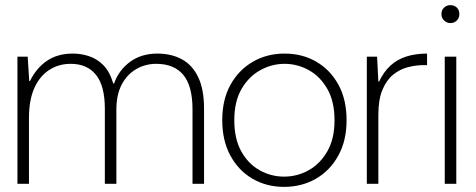

<svg xmlns="http://www.w3.org/2000/svg" viewBox="-20 -717 1858 749"><path d="M48 0V-496H88L94 -401H97Q122 -452 163.5 -480Q205 -508 264 -508Q296 -508 327 -498Q358 -488 383 -463Q408 -438 422 -391H425Q443 -443 487 -475.5Q531 -508 594 -508Q648 -508 689 -486Q730 -464 753 -416.5Q776 -369 776 -293V0H731V-290Q731 -382 695 -425Q659 -468 589 -468Q547 -468 511.5 -447.5Q476 -427 455 -387.5Q434 -348 434 -289V0H389V-293Q389 -382 354.5 -425Q320 -468 256 -468Q208 -468 171 -443.5Q134 -419 113.5 -372.5Q93 -326 93 -257V0Z M1088 12Q1020 12 965.5 -19.5Q911 -51 879 -109.5Q847 -168 847 -248Q847 -329 879.5 -387Q912 -445 967 -476.5Q1022 -508 1090 -508Q1159 -508 1213.5 -476.5Q1268 -445 1300 -387Q1332 -329 1332 -248Q1332 -168 1299.5 -109.5Q1267 -51 1212 -19.5Q1157 12 1088 12ZM1088 -28Q1139 -28 1183.5 -52.5Q1228 -77 1256.5 -126Q1285 -175 1285 -248Q1285 -321 1257 -370Q1229 -419 1184.5 -443.5Q1140 -468 1090 -468Q1040 -468 995 -443Q950 -418 922 -369.5Q894 -321 894 -248Q894 -175 921.5 -126Q949 -77 993.5 -52.5Q1038 -28 1088 -28Z M1411 0V-496H1451L1456 -399H1459Q1477 -437 1503 -461Q1529 -485 1565 -496.5Q1601 -508 1646 -508V-463H1634Q1603 -463 1571.5 -455Q1540 -447 1514 -426Q1488 -405 1472 -367Q1456 -329 1456 -269V0Z M1715 0V-496H1760V0ZM1737 -627Q1723 -627 1712.5 -637Q1702 -647 1702 -662Q1702 -678 1712.5 -687.5Q1723 -697 1737 -697Q1752 -697 1762 -687.5Q1772 -678 1772 -662Q1772 -647 1762 -637Q1752 -627 1737 -627Z"/></svg>

Font: DM Sans 36pt ExtraLight
Style: Regular
Weight: 250
Designer: Colophon Foundry, Jonny Pinhorn
Foundry: Colophon Foundry
Version: Version 4.004;gftools[0.9.30]